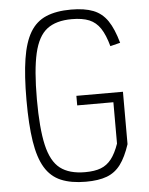

<svg xmlns="http://www.w3.org/2000/svg" viewBox="-57 -860 713 920"><g transform="rotate(-5 300.0 -400.0)"><path d="M319 14Q248 14 199.5 -6.5Q151 -27 122.5 -74.5Q94 -122 81.5 -202Q69 -282 69 -400Q69 -518 81.5 -598Q94 -678 122.5 -725.5Q151 -773 199.5 -793.5Q248 -814 319 -814Q384 -814 426 -797.5Q468 -781 494.5 -742Q521 -703 540 -635L492 -623Q477 -678 456 -709.5Q435 -741 402.5 -754.5Q370 -768 319 -768Q243 -768 199.5 -734.5Q156 -701 137.5 -620.5Q119 -540 119 -400Q119 -260 137.5 -179.5Q156 -99 199.5 -65.5Q243 -32 319 -32Q365 -32 395 -43.5Q425 -55 446 -82Q467 -109 483 -155V-354H309V-400H533V-148Q513 -87 486.5 -51.5Q460 -16 420 -1Q380 14 319 14Z"/></g></svg>

Font: Victor Mono Thin Thin
Style: Regular
Weight: 250
Monospace: yes
Version: Version 1.561;gftools[0.9.30]